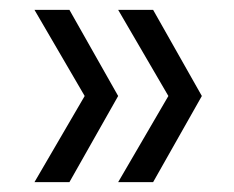

<svg xmlns="http://www.w3.org/2000/svg" viewBox="-20 -490 475 390"><path d="M121 -120H50L152 -295L50 -470H121L220 -295ZM291 -120H220L322 -295L220 -470H291L390 -295Z"/></svg>

Font: DM Sans 9pt Light
Style: Regular
Weight: 300
Version: Version 4.004;gftools[0.9.30]